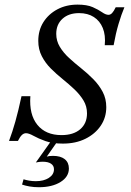

<svg xmlns="http://www.w3.org/2000/svg" viewBox="-20 -602 559 820"><path d="M248.4 11.3Q204 11.3 173.8 0.4Q143.5 -10.5 123.4 -21.8Q103.2 -33.1 91.1 -33.1Q81.5 -33.1 73.4 -25.4Q65.3 -17.7 56.5 0H18.5Q33.1 -38.7 45.6 -83.1Q58.1 -127.4 71.8 -191.1H109.7Q104 -112.9 139.5 -69Q175 -25 242.7 -25Q293.5 -25 322.6 -50Q351.6 -75 351.6 -117.7Q351.6 -148.4 336.3 -173.4Q321 -198.4 297.6 -220.6Q274.2 -242.7 247.6 -264.1Q221 -285.5 197.2 -309.3Q173.4 -333.1 158.5 -362.1Q143.5 -391.1 143.5 -427.4Q143.5 -472.6 165.3 -507.3Q187.1 -541.9 225 -562.1Q262.9 -582.3 311.3 -582.3Q351.6 -582.3 376.2 -571.4Q400.8 -560.5 416.1 -549.6Q431.5 -538.7 443.5 -538.7Q451.6 -538.7 458.9 -546.4Q466.1 -554 474.2 -571H511.3Q498.4 -540.3 486.3 -499.6Q474.2 -458.9 465.3 -408.9H427.4Q431.5 -451.6 419 -482.3Q406.5 -512.9 380.6 -529.4Q354.8 -546 317.7 -546Q273.4 -546 246.8 -521.8Q220.2 -497.6 220.2 -457.3Q220.2 -427.4 235.5 -402Q250.8 -376.6 275 -354.4Q299.2 -332.3 327 -310.1Q354.8 -287.9 379 -263.3Q403.2 -238.7 418.5 -209.7Q433.9 -180.6 433.9 -144.4Q433.9 -100 410.1 -64.9Q386.3 -29.8 344.8 -9.3Q303.2 11.3 248.4 11.3ZM146 197.6Q125 197.6 106.5 194.4Q87.9 191.1 74.2 186.3L80.6 163.7Q90.3 166.9 104.4 169.4Q118.5 171.8 133.1 171.8Q166.9 171.8 188.7 157.7Q210.5 143.5 210.5 121Q210.5 105.6 198 97.2Q185.5 88.7 162.9 88.7Q153.2 88.7 145.2 89.9Q137.1 91.1 133.1 91.9L198.4 0H226.6L179.8 66.9Q184.7 65.3 190.7 64.5Q196.8 63.7 206.5 63.7Q238.7 63.7 256.5 77.8Q274.2 91.9 274.2 117.7Q274.2 153.2 238.3 175.4Q202.4 197.6 146 197.6Z"/></svg>

Font: Playfair 9pt
Style: Italic
Weight: 400
Italic angle: -15.6°
Designer: Claus Eggers Sørensen
Foundry: Claus Eggers Sørensen
Version: Version 2.001;gftools[0.9.30]